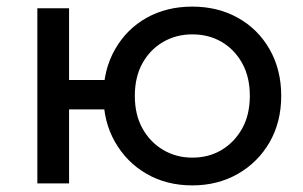

<svg xmlns="http://www.w3.org/2000/svg" viewBox="-20 -555 916 581"><path d="M93 0V-530H189V-313H349V-224H189V0ZM562 6Q484 6 423.5 -29Q363 -64 328 -125.5Q293 -187 293 -265Q293 -344 328 -405.5Q363 -467 423.5 -501Q484 -535 562 -535Q639 -535 700 -501Q761 -467 796 -405.5Q831 -344 831 -265Q831 -186 796 -125Q761 -64 700 -29Q639 6 562 6ZM562 -78Q612 -78 651 -101.5Q690 -125 713 -166.5Q736 -208 736 -265Q736 -322 713 -363.5Q690 -405 651 -428Q612 -451 562 -451Q513 -451 473.5 -428Q434 -405 411 -363.5Q388 -322 388 -265Q388 -208 411 -166.5Q434 -125 473.5 -101.5Q513 -78 562 -78Z"/></svg>

Font: MOST Montserrat Medium
Style: Regular
Weight: 500
Designer: Julieta Ulanovsky
Foundry: Julieta Ulanovsky
Version: Version 8.000;March 11, 2024;FontCreator 15.0.0.2926 64-bit